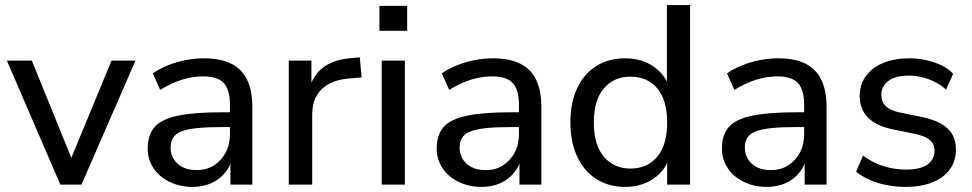

<svg xmlns="http://www.w3.org/2000/svg" viewBox="-20 -725 3819 754"><path d="M217 0 7 -487H105L274 -71H246L418 -487H512L300 0Z M736 9Q686 9 645.5 -11Q605 -31 582.5 -65Q560 -99 560 -141Q560 -195 587 -226Q614 -257 678 -270.5Q742 -284 850 -284H897V-226H852Q794 -226 755 -222Q716 -218 693 -209Q670 -200 660 -184.5Q650 -169 650 -146Q650 -107 677.5 -82Q705 -57 753 -57Q791 -57 820 -75.5Q849 -94 866 -125.5Q883 -157 883 -198V-313Q883 -372 859 -398.5Q835 -425 778 -425Q736 -425 694.5 -412Q653 -399 609 -372L580 -437Q606 -455 639.5 -468.5Q673 -482 709.5 -489Q746 -496 780 -496Q845 -496 887 -475.5Q929 -455 950 -412.5Q971 -370 971 -304V0H885V-111H894Q886 -74 864 -47Q842 -20 809.5 -5.5Q777 9 736 9Z M1114 0V-487H1203V-371H1193Q1209 -431 1251 -461.5Q1293 -492 1362 -497L1393 -500L1400 -421L1343 -416Q1277 -409 1241.5 -373Q1206 -337 1206 -274V0Z M1470 -604V-702H1579V-604ZM1479 0V-487H1570V0Z M1871 9Q1821 9 1780.5 -11Q1740 -31 1717.5 -65Q1695 -99 1695 -141Q1695 -195 1722 -226Q1749 -257 1813 -270.5Q1877 -284 1985 -284H2032V-226H1987Q1929 -226 1890 -222Q1851 -218 1828 -209Q1805 -200 1795 -184.5Q1785 -169 1785 -146Q1785 -107 1812.5 -82Q1840 -57 1888 -57Q1926 -57 1955 -75.5Q1984 -94 2001 -125.5Q2018 -157 2018 -198V-313Q2018 -372 1994 -398.5Q1970 -425 1913 -425Q1871 -425 1829.5 -412Q1788 -399 1744 -372L1715 -437Q1741 -455 1774.5 -468.5Q1808 -482 1844.5 -489Q1881 -496 1915 -496Q1980 -496 2022 -475.5Q2064 -455 2085 -412.5Q2106 -370 2106 -304V0H2020V-111H2029Q2021 -74 1999 -47Q1977 -20 1944.5 -5.5Q1912 9 1871 9Z M2435 9Q2371 9 2322.5 -21.5Q2274 -52 2247 -109.5Q2220 -167 2220 -244Q2220 -322 2246.5 -378.5Q2273 -435 2321.5 -465.5Q2370 -496 2435 -496Q2500 -496 2547 -463.5Q2594 -431 2610 -377H2599V-705H2690V0H2600V-113H2610Q2595 -57 2547.5 -24Q2500 9 2435 9ZM2456 -63Q2522 -63 2561 -109.5Q2600 -156 2600 -244Q2600 -332 2561 -378Q2522 -424 2456 -424Q2391 -424 2351.5 -378Q2312 -332 2312 -244Q2312 -156 2351.5 -109.5Q2391 -63 2456 -63Z M2991 9Q2941 9 2900.5 -11Q2860 -31 2837.5 -65Q2815 -99 2815 -141Q2815 -195 2842 -226Q2869 -257 2933 -270.5Q2997 -284 3105 -284H3152V-226H3107Q3049 -226 3010 -222Q2971 -218 2948 -209Q2925 -200 2915 -184.5Q2905 -169 2905 -146Q2905 -107 2932.5 -82Q2960 -57 3008 -57Q3046 -57 3075 -75.5Q3104 -94 3121 -125.5Q3138 -157 3138 -198V-313Q3138 -372 3114 -398.5Q3090 -425 3033 -425Q2991 -425 2949.5 -412Q2908 -399 2864 -372L2835 -437Q2861 -455 2894.5 -468.5Q2928 -482 2964.5 -489Q3001 -496 3035 -496Q3100 -496 3142 -475.5Q3184 -455 3205 -412.5Q3226 -370 3226 -304V0H3140V-111H3149Q3141 -74 3119 -47Q3097 -20 3064.5 -5.5Q3032 9 2991 9Z M3537 9Q3499 9 3462.5 2Q3426 -5 3395.5 -18.5Q3365 -32 3342 -51L3369 -114Q3393 -96 3421 -83.5Q3449 -71 3479 -65Q3509 -59 3539 -59Q3594 -59 3622 -79Q3650 -99 3650 -132Q3650 -160 3631.5 -175.5Q3613 -191 3574 -199L3481 -218Q3419 -232 3387.5 -264.5Q3356 -297 3356 -348Q3356 -393 3380.5 -426.5Q3405 -460 3449 -478Q3493 -496 3550 -496Q3584 -496 3616 -489Q3648 -482 3676 -469Q3704 -456 3723 -435L3695 -373Q3676 -391 3652 -403Q3628 -415 3602 -421.5Q3576 -428 3550 -428Q3496 -428 3468.5 -407Q3441 -386 3441 -352Q3441 -326 3457.5 -309Q3474 -292 3510 -284L3603 -265Q3668 -251 3701 -220.5Q3734 -190 3734 -138Q3734 -92 3709.5 -59Q3685 -26 3640.5 -8.5Q3596 9 3537 9Z"/></svg>

Font: Nunito Sans 12pt ExtraLight Medium
Style: Regular
Weight: 500
Version: Version 3.101;gftools[0.9.27]